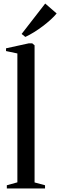

<svg xmlns="http://www.w3.org/2000/svg" viewBox="-20 -1063 340 1083"><path d="M78 -34.5V-761.5L14 -775V-790.5L142 -818.5H162L175 -807.5V-34L234 -18V0H18.5V-18ZM122.5 -855 102 -871.5 235 -1043 299.5 -987Q287 -971.5 266.5 -952.8Q246 -934 221.5 -915.5Q197 -897 171.5 -881.2Q146 -865.5 123.5 -855Z"/></svg>

Font: Merriweather 144pt
Style: Regular
Weight: 400
Version: Version 2.100